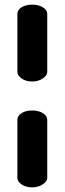

<svg xmlns="http://www.w3.org/2000/svg" viewBox="-20 -788 279 829"><path d="M55 -20V-270Q55 -288 73 -299.5Q91 -311 119 -311Q146 -311 165 -299.5Q184 -288 184 -270V-20Q184 -5 164.5 8Q145 21 119 21Q92 21 73.5 8.5Q55 -4 55 -20ZM55 -478V-728Q55 -745 73 -756.5Q91 -768 119 -768Q146 -768 165 -756.5Q184 -745 184 -728V-478Q184 -462 164.5 -449Q145 -436 119 -436Q92 -436 73.5 -449Q55 -462 55 -478Z"/></svg>

Font: Terminal Dosis
Style: Bold
Weight: 700
Designer: EdgarTolentino, PabloImpallari, IginoMarini
Foundry: EdgarTolentino, PabloImpallari, IginoMarini
Version: Version 1.006